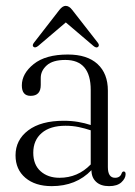

<svg xmlns="http://www.w3.org/2000/svg" viewBox="-20 -626 459 655"><path d="M33 -96Q33 -148.5 76.2 -181.2Q119.5 -214 197.5 -214Q224 -214 247 -210Q270 -206 289.5 -199.5V-319Q289.5 -421.5 203 -421.5Q160 -421.5 139.5 -403Q119 -384.5 119 -360.5V-336Q119 -299 84.5 -299Q54.5 -299 54.5 -334.5Q54.5 -375 95 -407.5Q135.5 -440 211.5 -440Q277.5 -440 312.8 -407.5Q348 -375 348 -317V-56Q348 -19.5 372.5 -19.5Q390.5 -19.5 395.5 -36Q398 -41 402 -41Q408.5 -41 408.5 -32Q408.5 -17.5 394.2 -4.2Q380 9 352 9Q323.5 9 307.8 -5.8Q292 -20.5 292 -45.5Q240 9 156.5 9Q100 9 66.5 -19.5Q33 -48 33 -96ZM93.5 -105Q93.5 -64 118.5 -41.8Q143.5 -19.5 183 -19.5Q245.5 -19.5 289.5 -65V-181.5Q270 -188 248.8 -192.5Q227.5 -197 203.5 -197Q151 -197 122.2 -172.2Q93.5 -147.5 93.5 -105ZM110.5 -469.5Q100.5 -461.5 94.5 -466Q88.5 -471 96 -480.5L182.5 -592Q193.5 -606 204 -606Q216 -606 226.5 -592L313.5 -480.5Q320.5 -471.5 314.5 -466Q308.5 -461 298.5 -469.5L204.5 -549.5Z"/></svg>

Font: Fraunces 144pt S050 Light
Style: Regular
Weight: 300
Version: Version 1.000; ttfautohint (v1.8.3)